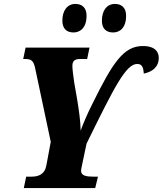

<svg xmlns="http://www.w3.org/2000/svg" viewBox="-20 -956 827 976"><path d="M555 -791C587 -791 621 -812 621 -876C621 -917 598 -936 564 -936C523 -936 498 -902 498 -851C498 -810 520 -791 555 -791ZM354 -791C385 -791 420 -812 420 -876C420 -917 397 -936 363 -936C322 -936 297 -902 297 -851C297 -810 319 -791 354 -791ZM101 0H464L478 -58H456C420 -58 392 -62 392 -88C392 -94 394 -100 397 -117L420 -226C562 -515 620 -631 678 -631C706 -631 709 -606 711 -582C751 -590 787 -613 787 -662C787 -689 772 -722 706 -722C609 -722 554 -640 450 -429C424 -378 399 -318 390 -292C389 -344 381 -396 373 -446L357 -538C352 -574 348 -604 348 -621C348 -643 357 -656 386 -656H423L435 -714H110L98 -656H110C143 -656 152 -643 160 -603L238 -235L216 -117C208 -69 175 -58 140 -58H113Z"/></svg>

Font: Noto Serif Condensed Black
Style: Italic
Weight: 900
Width: 3
Italic angle: -12°
Designer: Monotype Design Team
Foundry: Monotype Imaging Inc.
Version: Version 2.013